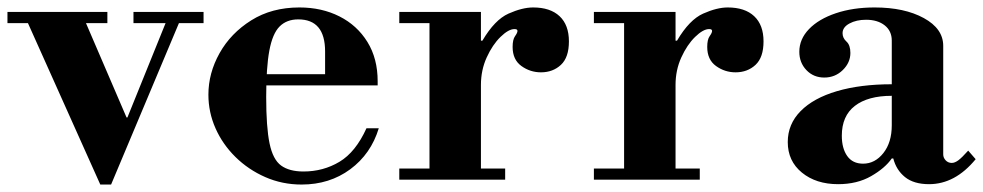

<svg xmlns="http://www.w3.org/2000/svg" viewBox="-35 -482 2637 515"><path d="M-15 -420V-450H253V-420ZM323 -420V-450H511V-420ZM234 13 31 -440H187L304.4 -167H309ZM234 13 414 -432H450L263 13Z M774 13Q722 13 676.5 -7Q631 -27 596.5 -61Q562 -95 543 -138Q524 -181 524 -228Q524 -286 554 -339.5Q584 -393 639 -427.5Q694 -462 768 -462Q828 -462 875.5 -438Q923 -414 950.5 -369.5Q978 -325 978 -264V-253H631V-283H837V-344Q837 -430 765 -430Q734 -430 715 -411Q696 -392 687.5 -346.5Q679 -301 679 -222Q679 -141 688 -97.5Q697 -54 719 -38Q741 -22 779 -22Q832 -22 875.5 -48Q919 -74 948 -138H981Q960 -69 904.5 -28Q849 13 774 13Z M1036 0V-30H1117V-420H1036V-450H1255V-373H1259Q1292 -429 1329 -445.5Q1366 -462 1395 -462Q1441 -462 1466 -438.5Q1491 -415 1491 -371Q1491 -328 1469.5 -308Q1448 -288 1416 -288Q1387 -288 1363.5 -305Q1340 -322 1340 -356Q1340 -376 1346.5 -385Q1353 -394 1353 -399Q1353 -401 1351.5 -402.5Q1350 -404 1345 -404Q1329 -404 1307.5 -383Q1286 -362 1270.5 -328Q1255 -294 1255 -254V-30H1320V0Z M1558 0V-30H1639V-420H1558V-450H1777V-373H1781Q1814 -429 1851 -445.5Q1888 -462 1917 -462Q1963 -462 1988 -438.5Q2013 -415 2013 -371Q2013 -328 1991.5 -308Q1970 -288 1938 -288Q1909 -288 1885.5 -305Q1862 -322 1862 -356Q1862 -376 1868.5 -385Q1875 -394 1875 -399Q1875 -401 1873.5 -402.5Q1872 -404 1867 -404Q1851 -404 1829.5 -383Q1808 -362 1792.5 -328Q1777 -294 1777 -254V-30H1842V0Z M2213 12Q2154 12 2116 -19Q2078 -50 2078 -101Q2078 -149 2112.5 -184Q2147 -219 2210 -237.5Q2273 -256 2357 -256V-373Q2357 -399 2338 -414Q2319 -429 2288 -429Q2262 -429 2243.5 -419Q2225 -409 2225 -393Q2225 -380 2235.5 -370.5Q2246 -361 2246 -340Q2246 -314 2225.5 -294Q2205 -274 2176 -274Q2147 -274 2128 -294Q2109 -314 2109 -343Q2109 -377 2135 -404Q2161 -431 2207 -446.5Q2253 -462 2311 -462Q2391 -462 2443 -433.5Q2495 -405 2495 -359V-68Q2495 -59 2501.5 -52Q2508 -45 2518 -45Q2526 -45 2535.5 -52Q2545 -59 2562 -78L2582 -55Q2527 12 2457 12Q2416 12 2392.5 -7Q2369 -26 2361 -57H2357Q2339 -31 2301.5 -9.5Q2264 12 2213 12ZM2280 -43Q2312 -43 2334.5 -71.5Q2357 -100 2357 -146V-225Q2293 -225 2258 -198Q2223 -171 2223 -118Q2223 -84 2237.5 -63.5Q2252 -43 2280 -43Z"/></svg>

Font: Libre Bodoni
Style: Regular
Weight: 400
Designer: Pablo Impallari, Rodrigo Fuenzalida
Foundry: Impallari Type
Version: Version 2.005;gftools[0.9.23]